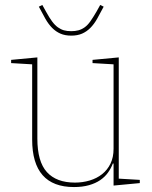

<svg xmlns="http://www.w3.org/2000/svg" viewBox="-20 -744 615 776"><path d="M279 12Q110 12 110 -180V-484L25 -489V-502L131 -512V-184Q131 -91 169.5 -48.5Q208 -6 283 -6Q314 -6 342.5 -14.5Q371 -23 392.5 -40Q414 -57 426.5 -82.5Q439 -108 439 -143V-484L354 -489V-502L460 -512V-22L545 -17V-4L439 6V-83H436Q429 -64 416.5 -46.5Q404 -29 385 -16Q366 -3 339.5 4.5Q313 12 279 12ZM268 -600Q243 -600 224.5 -608Q206 -616 191 -631Q176 -646 163.5 -668Q151 -690 137 -717L151 -724L166 -697Q179 -673 190.5 -657.5Q202 -642 214 -633.5Q226 -625 238.5 -621.5Q251 -618 268 -618Q284 -618 297 -621.5Q310 -625 322 -633.5Q334 -642 345 -657.5Q356 -673 370 -697L385 -724L399 -717Q385 -690 372.5 -668Q360 -646 345 -631Q330 -616 311.5 -608Q293 -600 268 -600Z"/></svg>

Font: IBM Plex Serif Thin
Style: Regular
Weight: 100
Designer: Mike Abbink, Paul van der Laan, Pieter van Rosmalen
Foundry: Bold Monday
Version: Version 3.001